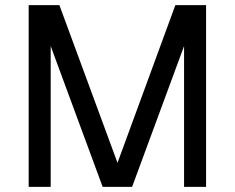

<svg xmlns="http://www.w3.org/2000/svg" viewBox="-20 -730 917 750"><path d="M92 0V-710H212L439 -94L665 -710H785V0H699V-550L496 0H381L178 -550V0Z"/></svg>

Font: Geist
Style: Regular
Weight: 400
Designer: Basement.studio, Andrés Briganti, Mateo Zaragoza
Foundry: Basement.studio, Vercel, Andrés Briganti, Guido Ferreyra, Mateo Zaragoza
Version: Version 1.401